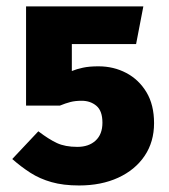

<svg xmlns="http://www.w3.org/2000/svg" viewBox="-20 -551 519 588"><path d="M59.8 -531.4H419L396.8 -416.1H200V-333.5Q214.7 -339.6 234 -343.7Q253.2 -347.9 281.6 -347.9Q328 -347.9 366.6 -327.6Q405.1 -307.4 428.5 -268.7Q451.8 -230 451.8 -173.9Q451.8 -116.4 422.8 -73.5Q393.8 -30.6 342 -6.8Q290.2 17 222.2 17Q173.5 17 137.6 6.7Q101.8 -3.5 73.3 -21.7Q44.9 -39.9 17.5 -64L97.4 -148.9Q129.3 -124.6 154.4 -112.9Q179.4 -101.2 216.8 -101.2Q252 -101.2 272.8 -120.5Q293.7 -139.7 293.7 -175.2Q293.7 -211.4 275.3 -226.9Q256.9 -242.4 230.1 -242.4Q210.4 -242.4 195.7 -238.6Q180.9 -234.8 163.4 -227.6H59.8Z"/></svg>

Font: Fira Sans Variable
Style: Regular
Weight: 400
Designer: Carrois Corporate & Edenspiekermann AG
Foundry: Carrois Corporate GbR & Edenspiekermann AG
Version: Version 4.202